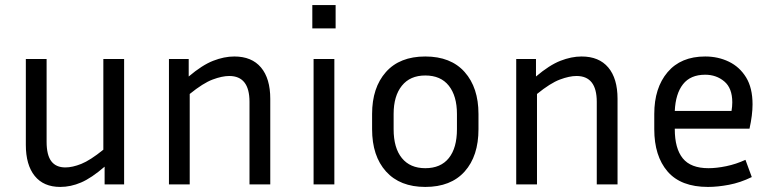

<svg xmlns="http://www.w3.org/2000/svg" viewBox="-20 -728 3045 758"><path d="M393 0V-70Q341 -25 300 -7.5Q259 10 218 10Q152 10 117 -33.5Q82 -77 82 -156V-495H164V-168Q164 -116 182.5 -91.5Q201 -67 238 -67Q266 -67 301 -81Q336 -95 388 -137V-495H470V0Z M885 -428Q857 -428 819.5 -414Q782 -400 729 -357V0H647V-495H725V-426Q778 -471 821.5 -488Q865 -505 905 -505Q974 -505 1010.5 -461.5Q1047 -418 1047 -338V0H965V-326Q965 -428 885 -428Z M1305 -616H1213V-708H1305ZM1300 0H1218V-495H1300Z M1869 -278V-218Q1869 -112 1814.5 -51Q1760 10 1659 10Q1559 10 1504 -51Q1449 -112 1449 -218V-278Q1449 -382 1503.5 -443.5Q1558 -505 1659 -505Q1760 -505 1814.5 -443.5Q1869 -382 1869 -278ZM1784 -278Q1784 -349 1752 -389.5Q1720 -430 1659 -430Q1599 -430 1566.5 -389.5Q1534 -349 1534 -278V-218Q1534 -144 1566.5 -104Q1599 -64 1659 -64Q1720 -64 1752 -104Q1784 -144 1784 -218Z M2256 -428Q2228 -428 2190.5 -414Q2153 -400 2100 -357V0H2018V-495H2096V-426Q2149 -471 2192.5 -488Q2236 -505 2276 -505Q2345 -505 2381.5 -461.5Q2418 -418 2418 -338V0H2336V-326Q2336 -428 2256 -428Z M2948 -29Q2903 -7 2858 1.5Q2813 10 2775 10Q2668 10 2615.5 -51Q2563 -112 2563 -218V-278Q2563 -381 2615.5 -443Q2668 -505 2764 -505Q2815 -505 2857.5 -484.5Q2900 -464 2925.5 -422.5Q2951 -381 2951 -316Q2951 -274 2939 -220H2644V-218Q2644 -142 2675.5 -103Q2707 -64 2777 -64Q2809 -64 2847.5 -72Q2886 -80 2923 -97ZM2764 -433Q2706 -433 2676.5 -395.5Q2647 -358 2644 -290H2868Q2871 -308 2871 -324Q2871 -380 2839.5 -406.5Q2808 -433 2764 -433Z"/></svg>

Font: Inria Sans
Style: Regular
Weight: 400
Designer: Black Foundry Team
Foundry: Black Foundry
Version: Version 1.2; ttfautohint (v1.8.3)